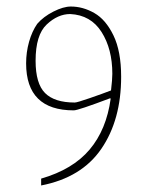

<svg xmlns="http://www.w3.org/2000/svg" viewBox="-20 -488 449 588"><path d="M106 59Q203 31 254.5 -30Q306 -91 319 -186L317 -187Q219 -150 206 -150Q60 -150 60 -294Q60 -328 69 -360Q78 -392 94 -415Q113 -437 143.5 -452.5Q174 -468 197 -468Q234 -468 269 -448Q304 -428 327.5 -379.5Q351 -331 351 -253Q351 -121 290.5 -32.5Q230 56 106 80ZM320 -211Q324 -245 324 -262Q324 -338 291 -390Q258 -442 195 -445Q157 -445 123 -413Q89 -381 89 -302Q89 -232 118 -203Q147 -174 209 -174Q216 -174 255 -187.5Q294 -201 320 -211Z"/></svg>

Font: Grenze Thin
Style: Regular
Weight: 250
Designer: Renata Polastri
Foundry: Omnibus-Type
Version: Version 1.002; ttfautohint (v1.8)